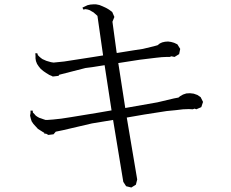

<svg xmlns="http://www.w3.org/2000/svg" viewBox="-20 -794 1040 863"><path d="M707 -537.1 679.7 -534.2 607.4 -525.4 512.7 -510.7H511.7L543 -308.6L687.5 -334L761.7 -351.6L782.2 -355.5L789.1 -361.3L802.7 -369.1L817.4 -374L834 -375L850.6 -373L867.2 -367.2L881.8 -357.4L892.6 -335.9L884.8 -312.5L862.3 -302.7L854.5 -305.7L846.7 -302.7L829.1 -303.7L802.7 -302.7L769.5 -298.8L729.5 -294.9L628.9 -279.3L549.8 -265.6L596.7 12.7L590.8 36.1L570.3 48.8L546.9 43L534.2 23.4L488.3 -254.9L393.6 -239.3L263.7 -209L230.5 -202.1L220.7 -190.4L197.3 -187.5L186.5 -193.4L179.7 -192.4V-196.3L164.1 -206.1L150.4 -214.8L139.6 -226.6L129.9 -237.3L122.1 -249L118.2 -261.7L115.2 -274.4L117.2 -286.1V-296.9H127L127.9 -288.1L134.8 -281.2L140.6 -274.4L147.5 -269.5L156.2 -264.6L165 -261.7L175.8 -257.8L184.6 -254.9H193.4L218.8 -256.8L254.9 -260.7L299.8 -267.6L418.9 -287.1L481.4 -297.9L450.2 -501L394.5 -492.2L364.3 -488.3L246.1 -458L243.2 -453.1L218.8 -450.2L217.8 -451.2L213.9 -450.2V-452.1L202.1 -457L187.5 -465.8L174.8 -474.6L163.1 -484.4L154.3 -495.1L146.5 -506.8L141.6 -519.5L139.6 -531.2V-543L138.7 -554.7H147.5L150.4 -545.9L157.2 -539.1L164.1 -533.2L170.9 -528.3L179.7 -524.4L188.5 -520.5L209 -514.6L220.7 -512.7L268.6 -517.6L394.5 -537.1L443.4 -544.9L418 -722.7L408.2 -731.4L400.4 -738.3L391.6 -743.2L383.8 -748L375 -751L364.3 -752.9L354.5 -751L350.6 -759.8L373 -770.5L385.7 -773.4L398.4 -774.4H412.1L426.8 -771.5L441.4 -765.6L456.1 -758.8L469.7 -751L484.4 -740.2L494.1 -717.8L485.4 -696.3L503.9 -560.5L504.9 -555.7L584 -568.4L622.1 -574.2L670.9 -585.9L688.5 -590.8L698.2 -598.6L709 -603.5L721.7 -606.4L735.4 -607.4L749 -605.5L762.7 -601.6L777.3 -594.7L790 -574.2L785.2 -550.8L764.6 -538.1L750 -541L743.2 -538.1H728.5Z"/></svg>

Font: Kurinto Seri
Style: Regular
Weight: 400
Designer: Kurinto was developed by Clint Goss from a range of fonts that are compatible with the SIL Open Font License Version 1.1
Foundry: Clinton F. Goss
Version: Version 2.196; July 25, 2020